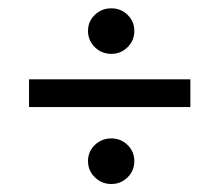

<svg xmlns="http://www.w3.org/2000/svg" viewBox="-20 -507 548 473"><path d="M449 -311.6H51.5V-243.2H449ZM196.8 -430.8Q196.8 -407.2 213.7 -390.7Q230.6 -374.3 254.2 -374.3Q277.7 -374.3 294.3 -390.7Q310.9 -407 310.9 -430.7Q310.9 -454.3 294.3 -470.4Q277.7 -486.5 254.2 -486.5Q230.6 -486.5 213.7 -470.5Q196.8 -454.4 196.8 -430.8ZM196.8 -110.2Q196.8 -86.6 213.7 -70.2Q230.6 -53.7 254.2 -53.7Q277.7 -53.7 294.3 -70.1Q310.9 -86.5 310.9 -110.1Q310.9 -133.7 294.3 -149.8Q277.7 -166 254.2 -166Q230.6 -166 213.7 -149.9Q196.8 -133.9 196.8 -110.2Z"/></svg>

Font: Estedad-VF-FD Black
Style: Regular
Weight: 900
Designer: Amin Abedi
Version: Version 4.000